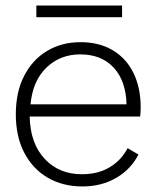

<svg xmlns="http://www.w3.org/2000/svg" viewBox="-20 -662 561 692"><path d="M277 10Q207 10 153 -21Q99 -52 68 -110.5Q37 -169 37 -250Q37 -331 67.5 -389.5Q98 -448 150.5 -479Q203 -510 270 -510Q338 -510 387 -480.5Q436 -451 461.5 -398Q487 -345 487 -275Q487 -265 486.5 -256.5Q486 -248 485 -242H87Q89 -145 141 -89.5Q193 -34 275 -34Q333 -34 375 -59Q417 -84 440 -128L479 -105Q452 -52 399 -21Q346 10 277 10ZM90 -286H436Q434 -370 390 -418Q346 -466 269 -466Q197 -466 147.5 -418.5Q98 -371 90 -286ZM420 -642V-600H111V-642Z"/></svg>

Font: Prodigy Sans Light
Style: Regular
Weight: 300
Designer: Wei Huang
Foundry: Wei Huang
Version: Version 1.003; ttfautohint (v1.8.3)